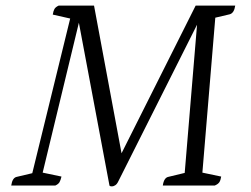

<svg xmlns="http://www.w3.org/2000/svg" viewBox="-20 -661 893 684"><path d="M379 3Q377 3 374 2.5Q371 2 370 0L261 -580L132 -46L199 -32Q196 -19 192 -12Q188 -5 177 0H20Q24 -28 40 -31L95 -44L230 -595L168 -609Q170 -622 174 -629Q178 -636 189 -641H315L413 -115L677 -641H818Q814 -614 798 -610L747 -598L701 -46L768 -32Q766 -19 761.5 -12Q757 -5 745 0H560Q564 -28 580 -31L638 -45L682 -573L402 -16Q397 -5 390.5 -1Q384 3 379 3Z"/></svg>

Font: Petrona Light
Style: Italic
Weight: 300
Italic angle: -9°
Designer: Ringo R. Seeber
Foundry: Ringo R. Seeber
Version: Version 2.001; ttfautohint (v1.8.3)